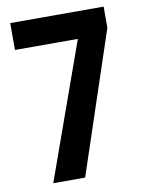

<svg xmlns="http://www.w3.org/2000/svg" viewBox="-82 -772 624 830"><g transform="rotate(-10 230.5 -357.0)"><path d="M84 0 297 -596H21V-714H431V-621L224 0Z"/></g></svg>

Font: Noto Sans Gujarati UI ExtraCondensed
Style: Bold
Weight: 700
Width: 2
Designer: Jelle Bosma - Monotype Design Team, Universal Thirst
Foundry: Monotype Imaging Inc.
Version: Version 2.106; ttfautohint (v1.8.4.7-5d5b)